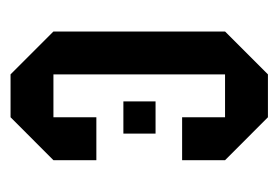

<svg xmlns="http://www.w3.org/2000/svg" viewBox="-104 -436 540 373"><g transform="rotate(90 166.5 -250.0)"><path d="M208.3 -83.3V-166.7H291.7V-83.3L208.3 0H125L41.7 -83.3V-416.7L125 -500H208.3L291.7 -416.7V-333.3H208.3V-416.7H125V-83.3ZM240 -219.2H177.5V-281.7H240Z"/></g></svg>

Font: Yulong
Style: Regular
Weight: 400
Designer: GGBotNet
Foundry: f0n7.com
Version: 1.00